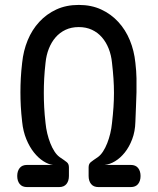

<svg xmlns="http://www.w3.org/2000/svg" viewBox="-20 -760 640 780"><path d="M220 0H90Q70 0 60 -12.5Q50 -25 50 -45Q50 -65 60 -77.5Q70 -90 90 -90H195Q177 -92 156.5 -105Q136 -118 118 -140.5Q100 -163 87 -194.5Q74 -226 70 -265Q66 -300 64.5 -328.5Q63 -357 63 -385Q63 -413 64.5 -442Q66 -471 70 -505Q75 -554 92.5 -596.5Q110 -639 139.5 -671Q169 -703 209 -721.5Q249 -740 300 -740Q351 -740 391 -721.5Q431 -703 460.5 -671Q490 -639 507.5 -596.5Q525 -554 530 -505Q534 -471 534.5 -442Q535 -413 534.5 -385Q534 -357 532.5 -328.5Q531 -300 530 -265Q529 -226 517 -194.5Q505 -163 487 -140.5Q469 -118 447.5 -105Q426 -92 405 -90H511Q531 -90 541 -77.5Q551 -65 551 -45Q551 -25 541 -12.5Q531 0 511 0H380Q360 0 350 -12.5Q340 -25 340 -45V-80Q340 -94 348.5 -101Q357 -108 378 -122Q389 -130 398.5 -144.5Q408 -159 415.5 -178Q423 -197 428 -218Q433 -239 435 -260Q439 -295 441 -324.5Q443 -354 443 -382.5Q443 -411 441 -440.5Q439 -470 435 -505Q432 -536 421.5 -562.5Q411 -589 394 -608.5Q377 -628 353.5 -639Q330 -650 300 -650Q270 -650 246.5 -639Q223 -628 206 -608.5Q189 -589 178.5 -562.5Q168 -536 165 -505Q161 -470 159.5 -440.5Q158 -411 158 -382.5Q158 -354 159.5 -324.5Q161 -295 165 -260Q167 -239 172 -218Q177 -197 184.5 -178Q192 -159 201.5 -144.5Q211 -130 222 -122Q243 -108 251.5 -101Q260 -94 260 -80V-45Q260 -25 250 -12.5Q240 0 220 0Z"/></svg>

Font: Maple Mono Normal
Style: Regular
Weight: 400
Monospace: yes
Designer: subframe7536
Version: Version 7.000